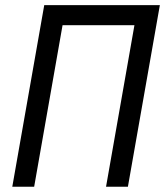

<svg xmlns="http://www.w3.org/2000/svg" viewBox="-20 -713 630 733"><path d="M384.8 0H468.3L590.3 -693.4H148.9L26.9 0H110.4L218.8 -616.7H493.2Z"/></svg>

Font: Cascadia Mono SemiLight
Style: Italic
Weight: 350
Italic angle: -10°
Monospace: yes
Designer: Aaron Bell
Foundry: Saja Typeworks
Version: Version 2404.023